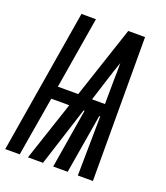

<svg xmlns="http://www.w3.org/2000/svg" viewBox="-161 -828 797 922"><g transform="rotate(20 237.0 -367.5)"><path d="M-26 0 96 -735H170L109 -368H213L335 -735H421L422 0H345L349 -303H344L293 0H219L269 -303H264L167 0H90L191 -303H99L48 0ZM350 -367 351 -490Q352 -512 352 -533.5Q352 -555 352 -577Q344 -555 337 -533.5Q330 -512 323 -490L284 -367Z"/></g></svg>

Font: Iosevka SS04 Semibold Oblique
Style: Regular
Weight: 600
Italic angle: -9°
Monospace: yes
Designer: Belleve Invis
Foundry: Belleve Invis
Version: Version 19.0.0; ttfautohint (v1.8.4)